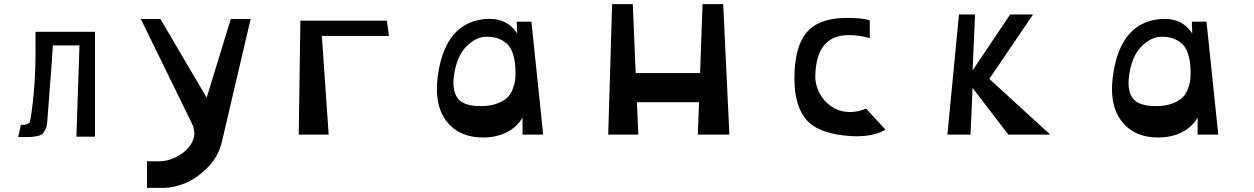

<svg xmlns="http://www.w3.org/2000/svg" viewBox="-20 -652 6074 930"><path d="M152 -498H440V10H350L365 -432H236Q231 -345 222.5 -242.5Q214 -140 209 -65Q208 -42 201 -27Q194 -12 186 -4Q178 4 158.5 7.5Q139 11 126.5 11.5Q114 12 84 12Q74 12 68 12L81 -47Q103 -47 113 -51.5Q123 -56 124.5 -60.5Q126 -65 129 -82Q154 -243 152 -432Z M692 258V129H755Q785 129 819 115Q853 101 880 76.5Q907 52 917.5 19Q928 -14 910 -53L662 -560H757L981 -179L1098 -560H1194L1055 34Q1038 108 983.5 161.5Q929 215 874 236.5Q819 258 774 258Z M1864 -478H1539L1572 0H1427L1435 -552H1854Z M2321 14Q2199 14 2138 -71.5Q2077 -157 2105 -312Q2145 -534 2315 -558Q2432 -574 2485 -489L2483 -547H2554L2611 0H2511V-82Q2483 -35 2433 -10.5Q2383 14 2321 14ZM2309 -138Q2355 -138 2388 -150.5Q2421 -163 2438 -180Q2455 -197 2464 -222Q2473 -247 2475 -263Q2477 -279 2477 -299Q2477 -353 2465 -390Q2453 -427 2431 -444Q2409 -461 2387 -467.5Q2365 -474 2336 -474Q2286 -474 2239 -427Q2192 -380 2179 -286Q2169 -214 2197 -176Q2225 -138 2309 -138Z M3513 0H3360L3366 -157H3065L3072 0H2926L2945 -632H3045L3059 -298H3371L3383 -632H3483Z M4193 -553V-467Q4145 -482 4088 -482Q3929 -480 3929 -273Q3934 -210 3974 -165.5Q4014 -121 4067 -112Q4120 -103 4175 -126L4269 -24Q4205 14 4098 7Q3948 -3 3888 -69.5Q3828 -136 3828 -273Q3828 -422 3885 -492Q3942 -562 4068 -565Q4152 -567 4193 -553Z M4569 0 4625 -582H4703L4691 -311L4873 -582H4984L4772 -270L5067 0H4864L4691 -226L4681 0Z M5591 14Q5469 14 5408 -71.5Q5347 -157 5375 -312Q5415 -534 5585 -558Q5702 -574 5755 -489L5753 -547H5824L5881 0H5781V-82Q5753 -35 5703 -10.5Q5653 14 5591 14ZM5579 -138Q5625 -138 5658 -150.5Q5691 -163 5708 -180Q5725 -197 5734 -222Q5743 -247 5745 -263Q5747 -279 5747 -299Q5747 -353 5735 -390Q5723 -427 5701 -444Q5679 -461 5657 -467.5Q5635 -474 5606 -474Q5556 -474 5509 -427Q5462 -380 5449 -286Q5439 -214 5467 -176Q5495 -138 5579 -138Z"/></svg>

Font: OpenDyslexic
Style: Regular
Weight: 400
Designer: Abbie Gonzalez
Version: Version 0.920;hotconv 1.0.109;makeotfexe 2.5.65596